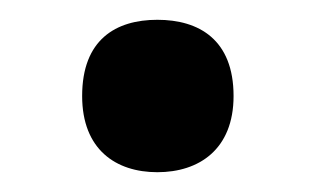

<svg xmlns="http://www.w3.org/2000/svg" viewBox="-20 -449 319 194"><path d="M63 -352C63 -298 97 -275 139 -275C181 -275 216 -298 216 -352C216 -409 181 -429 139 -429C97 -429 63 -409 63 -352Z"/></svg>

Font: Noto Sans Bengali SemiBold
Style: Regular
Weight: 600
Designer: Jelle Bosma - Monotype Design Team
Foundry: Monotype Imaging Inc.
Version: Version 2.003